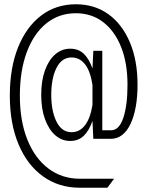

<svg xmlns="http://www.w3.org/2000/svg" viewBox="-20 -722 690 899"><path d="M354 157Q255 157 181 103.5Q107 50 66.5 -47Q26 -144 26 -274Q26 -404 64.5 -500Q103 -596 172.5 -649Q242 -702 335 -702Q423 -702 487.5 -655.5Q552 -609 588 -524Q624 -439 624 -325Q624 -268 615.5 -221.5Q607 -175 591 -141.5Q575 -108 552 -90Q529 -72 499 -72H417L413 -156Q397 -110 372 -86Q347 -62 309 -62Q269 -62 238.5 -89Q208 -116 190.5 -164.5Q173 -213 173 -278Q173 -344 190.5 -392.5Q208 -441 238.5 -467.5Q269 -494 309 -494Q347 -494 372 -470.5Q397 -447 413 -401L417 -484H459V-112H500Q538 -112 557.5 -170.5Q577 -229 577 -325Q577 -427 547 -502Q517 -577 463 -618.5Q409 -660 335 -660Q256 -660 197 -612.5Q138 -565 105.5 -478Q73 -391 73 -274Q73 -156 108 -68.5Q143 19 206.5 67Q270 115 355 115H514L483 157ZM315 -103Q353 -103 378 -135.5Q403 -168 413 -231V-325Q403 -389 378 -421Q353 -453 315 -453Q269 -453 244.5 -404Q220 -355 220 -278Q220 -202 244.5 -152.5Q269 -103 315 -103Z"/></svg>

Font: Azeret Mono Thin
Style: Regular
Weight: 100
Designer: Martin Vácha
Foundry: Displaay
Version: Version 1.002